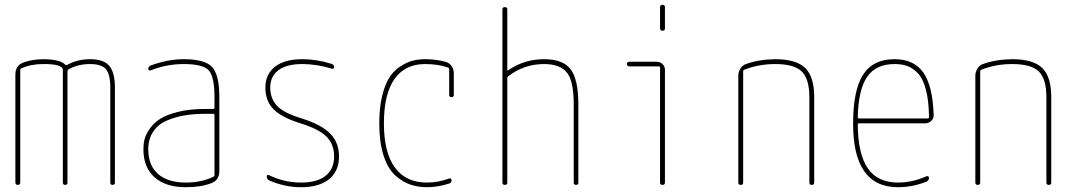

<svg xmlns="http://www.w3.org/2000/svg" viewBox="-20 -780 4540 810"><path d="M44.9 -9.8V-465.8Q44.9 -502.9 77.1 -515.6Q112.3 -529.3 160.2 -530.3Q231.4 -530.3 254.9 -507.8Q257.8 -503.9 262.7 -505.9Q305.7 -530.3 360.4 -530.3Q417 -530.3 440.9 -502.4Q464.8 -474.6 464.8 -410.2V-9.8Q464.8 0 455.1 0Q445.3 0 445.3 -9.8V-410.2Q445.3 -466.8 426.8 -488.3Q408.2 -509.8 360.4 -509.8Q308.6 -509.8 268.6 -487.3Q264.6 -484.4 264.6 -478.5V-9.8Q264.6 0 254.9 0Q245.1 0 245.1 -9.8V-484.4Q245.1 -510.7 160.2 -509.8Q110.4 -509.8 69.3 -491.2Q65.4 -490.2 65.4 -484.4V-10.7Q65.4 0 55.2 0Q44.9 0 44.9 -9.8Z M884.8 -41V-294.9Q884.8 -299.8 879.9 -299.8H844.7Q798.8 -299.8 760.3 -293.5Q721.7 -287.1 685.1 -272Q648.4 -256.8 627 -225.6Q605.5 -194.3 605.5 -150.4Q605.5 -82 647 -45.9Q688.5 -9.8 764.6 -9.8Q829.1 -9.8 879.9 -34.2Q884.8 -36.1 884.8 -41ZM879.9 -320.3Q884.8 -320.3 884.8 -325.2V-370.1Q884.8 -457 860.4 -483.4Q835.9 -509.8 754.9 -509.8Q683.6 -509.8 616.2 -483.4Q612.3 -481.4 608.9 -483.4Q605.5 -485.4 605.5 -489.3Q605.5 -500 616.2 -503.9Q688.5 -530.3 754.9 -530.3Q843.8 -530.3 874.5 -497.6Q905.3 -464.8 905.3 -370.1V-58.6Q905.3 -20.5 873 -7.8Q829.1 9.8 764.6 9.8Q678.7 9.8 631.8 -32.2Q585 -74.2 585 -150.4Q585 -172.9 589.8 -192.4Q594.7 -211.9 611.3 -236.3Q627.9 -260.7 655.3 -278.3Q682.6 -295.9 731.4 -308.1Q780.3 -320.3 844.7 -320.3Z M1247.1 -259.8Q1168.9 -284.2 1134.3 -318.8Q1099.6 -353.5 1099.6 -410.2Q1099.6 -466.8 1140.1 -498.5Q1180.7 -530.3 1254.9 -530.3Q1315.4 -530.3 1378.9 -510.7Q1389.6 -506.8 1389.6 -497.1Q1389.6 -493.2 1386.7 -491.2Q1383.8 -489.3 1379.9 -490.2Q1316.4 -509.8 1254.9 -509.8Q1189.5 -509.8 1154.8 -483.9Q1120.1 -458 1120.1 -410.2Q1120.1 -365.2 1147.9 -334.5Q1175.8 -303.7 1252.9 -280.3Q1335 -254.9 1372.6 -216.8Q1410.2 -178.7 1410.2 -120.1Q1410.2 -58.6 1368.7 -24.4Q1327.1 9.8 1250 9.8Q1181.6 9.8 1116.2 -18.6Q1105.5 -23.4 1105.5 -35.2Q1105.5 -44.9 1115.2 -41Q1178.7 -9.8 1250 -9.8Q1318.4 -9.8 1354 -38.6Q1389.6 -67.4 1389.6 -120.1Q1389.6 -171.9 1356.9 -204.1Q1324.2 -236.3 1247.1 -259.8Z M1781.2 9.8Q1743.2 9.8 1710.4 -1.5Q1677.7 -12.7 1647 -40.5Q1616.2 -68.4 1598.1 -124Q1580.1 -179.7 1580.1 -259.8Q1580.1 -324.2 1591.8 -373.5Q1603.5 -422.9 1622.1 -452.1Q1640.6 -481.4 1667.5 -499Q1694.3 -516.6 1719.2 -523.4Q1744.1 -530.3 1773.4 -530.3Q1822.3 -530.3 1861.3 -518.6Q1876 -514.6 1885.3 -501Q1894.5 -487.3 1894.5 -470.7V-379.9Q1894.5 -370.1 1884.8 -370.1Q1875 -370.1 1875 -379.9V-488.3Q1875 -493.2 1870.1 -495.1Q1828.1 -509.8 1773.4 -509.8Q1688.5 -509.8 1644 -446.3Q1599.6 -382.8 1599.6 -259.8Q1599.6 -136.7 1646 -73.2Q1692.4 -9.8 1781.2 -9.8Q1828.1 -9.8 1876 -27.3Q1879.9 -28.3 1882.3 -26.4Q1884.8 -24.4 1884.8 -19.5Q1884.8 -8.8 1876 -5.9Q1826.2 9.8 1781.2 9.8Z M2099.6 -9.8V-740.2Q2099.6 -750 2109.9 -750Q2120.1 -750 2120.1 -740.2V-485.4Q2120.1 -481.4 2124 -483.4Q2191.4 -530.3 2275.4 -530.3Q2355.5 -530.3 2387.7 -487.3Q2419.9 -444.3 2419.9 -339.8V-9.8Q2419.9 0 2410.2 0Q2400.4 0 2400.4 -9.8V-339.8Q2400.4 -440.4 2370.6 -475.1Q2340.8 -509.8 2275.4 -509.8Q2190.4 -509.8 2124 -458Q2120.1 -455.1 2120.1 -450.2V-9.8Q2120.1 0 2109.9 0Q2099.6 0 2099.6 -9.8Z M2634.8 -500Q2625 -500 2625 -509.8Q2625 -519.5 2634.8 -519.5H2750Q2764.6 -519.5 2774.9 -509.8Q2785.2 -500 2785.2 -485.4V-9.8Q2785.2 0 2774.9 0Q2764.6 0 2764.6 -9.8V-495.1Q2764.6 -500 2759.8 -500ZM2764.6 -660.2V-750Q2764.6 -759.8 2774.9 -759.8Q2785.2 -759.8 2785.2 -750V-660.2Q2785.2 -650.4 2774.9 -650.4Q2764.6 -650.4 2764.6 -660.2Z M3094.7 -9.8V-460.9Q3094.7 -476.6 3103.5 -490.7Q3112.3 -504.9 3127 -509.8Q3180.7 -529.3 3250 -530.3Q3338.9 -530.3 3377 -493.2Q3415 -456.1 3415 -370.1V-9.8Q3415 0 3404.8 0Q3394.5 0 3394.5 -9.8V-370.1Q3394.5 -447.3 3362.3 -478.5Q3330.1 -509.8 3250 -509.8Q3179.7 -509.8 3119.1 -485.4Q3115.2 -484.4 3115.2 -477.5V-9.8Q3115.2 0 3105 0Q3094.7 0 3094.7 -9.8Z M3753.9 -509.8Q3675.8 -509.8 3638.7 -456.5Q3601.6 -403.3 3598.6 -286.1Q3598.6 -280.3 3604.5 -280.3H3893.6Q3898.4 -280.3 3899.4 -285.2Q3898.4 -356.4 3885.7 -403.3Q3873 -450.2 3851.1 -472.2Q3829.1 -494.1 3806.6 -502Q3784.2 -509.8 3753.9 -509.8ZM3768.6 9.8Q3578.1 9.8 3579.1 -259.8Q3579.1 -399.4 3621.1 -464.8Q3663.1 -530.3 3753.9 -530.3Q3835.9 -530.3 3875.5 -473.6Q3915 -417 3918.9 -294.9Q3919.9 -281.2 3909.2 -270.5Q3898.4 -259.8 3883.8 -259.8H3604.5Q3599.6 -259.8 3598.6 -255.9Q3599.6 -129.9 3641.1 -69.8Q3682.6 -9.8 3768.6 -9.8Q3828.1 -9.8 3887.7 -36.1Q3891.6 -38.1 3895.5 -36.1Q3899.4 -34.2 3899.4 -30.3Q3899.4 -19.5 3888.7 -13.7Q3829.1 9.8 3768.6 9.8Z M4094.7 -9.8V-460.9Q4094.7 -476.6 4103.5 -490.7Q4112.3 -504.9 4127 -509.8Q4180.7 -529.3 4250 -530.3Q4338.9 -530.3 4377 -493.2Q4415 -456.1 4415 -370.1V-9.8Q4415 0 4404.8 0Q4394.5 0 4394.5 -9.8V-370.1Q4394.5 -447.3 4362.3 -478.5Q4330.1 -509.8 4250 -509.8Q4179.7 -509.8 4119.1 -485.4Q4115.2 -484.4 4115.2 -477.5V-9.8Q4115.2 0 4105 0Q4094.7 0 4094.7 -9.8Z"/></svg>

Font: Rounded Mgen+ 1mn thin
Style: Regular
Weight: 100
Designer: [Source Han Sans]
Ryoko NISHIZUKA  (kana & ideographs); Paul D. Hunt (Latin, Greek & Cyrillic); Wenlong ZHANG  (bopomofo
Version: Version 1.059.20150602